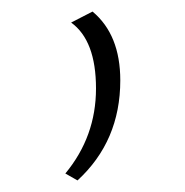

<svg xmlns="http://www.w3.org/2000/svg" viewBox="-20 -136 320 332"><path d="M114 176 93 164Q146 100 146 17Q146 -66 103 -97L140 -116Q188 -76 188 3Q188 108 114 176Z"/></svg>

Font: EauTestSC Light
Style: Regular
Weight: 300
Designer: Christian Thalmann (Catharsis Fonts)
Version: Version 0.001;PS 000.001;hotconv 1.0.88;makeotf.lib2.5.64775